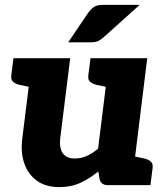

<svg xmlns="http://www.w3.org/2000/svg" viewBox="-20 -757 687 785"><path d="M223 8Q167 8 131 -18Q95 -44 79.5 -88.5Q64 -133 71 -190L112 -519H267L226 -190Q222 -151 237 -130Q252 -109 286 -109Q312 -109 335 -119.5Q358 -130 381 -149L427 -519H582L518 0H422Q392 0 387 -26L382 -56Q348 -28 309.5 -10Q271 8 223 8ZM498 0 527 -118 570 -109Q587 -105 596.5 -96.5Q606 -88 604 -71L595 0ZM132 -519 103 -401 60 -410Q43 -414 33.5 -422.5Q24 -431 26 -448L35 -519ZM447 -519 418 -401 375 -410Q358 -414 348.5 -422.5Q339 -431 341 -448L350 -519ZM401 -737H551L404 -605Q392 -594 381 -589Q370 -584 352 -584H259L342 -707Q353 -721 365 -729Q377 -737 401 -737Z"/></svg>

Font: Aleo Black
Style: Italic
Weight: 900
Italic angle: -7°
Designer: Alessio Laiso
Foundry: Alessio Laiso
Version: Version 2.001;gftools[0.9.29]